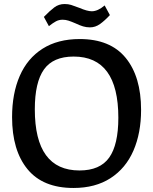

<svg xmlns="http://www.w3.org/2000/svg" viewBox="-20 -924 761 954"><path d="M40 -342Q40 -459 78 -546.5Q116 -634 191.5 -682Q267 -730 376 -730Q528 -730 604.5 -636.5Q681 -543 681 -378Q681 -263 643 -175.5Q605 -88 529.5 -39Q454 10 345 10Q193 10 116.5 -83.5Q40 -177 40 -342ZM568 -339Q568 -643 346 -643Q244 -643 198.5 -579Q153 -515 153 -381Q153 -77 375 -77Q477 -77 522.5 -141Q568 -205 568 -339ZM223 -794 198 -840Q227 -870 249.5 -887Q272 -904 301 -904Q319 -904 333.5 -899.5Q348 -895 374 -885Q414 -868 436 -868Q466 -868 500 -897L526 -849Q501 -822 477.5 -805Q454 -788 427 -788Q409 -788 392.5 -793Q376 -798 355 -808Q334 -817 320 -821.5Q306 -826 291 -826Q273 -826 258 -818Q243 -810 223 -794Z"/></svg>

Font: Enriqueta Medium
Style: Regular
Weight: 500
Designer: Viviana Monsalve, Gustavo Ibarra
Foundry: 72Puntos
Version: Version 2.000